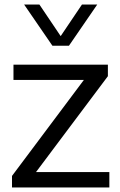

<svg xmlns="http://www.w3.org/2000/svg" viewBox="-20 -828 532 848"><path d="M139 -68H463V0H33V-51L350.5 -475H39.5V-542.5H456.5V-491.5ZM342 -808H409.5L284.5 -626H211.5L86.5 -808H154L248 -668.5Z"/></svg>

Font: Encode Sans Semi Expanded
Style: Regular
Weight: 400
Width: 6
Designer: Multiple Designers
Foundry: Impallari Type
Version: Version 2.000